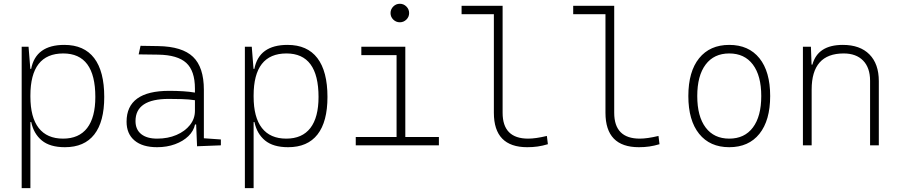

<svg xmlns="http://www.w3.org/2000/svg" viewBox="-20 -763 4728 1008"><path d="M93.8 224.6V-517.6H129.9L139.2 -401.4H143.6Q168 -527.3 317.9 -527.3Q421.4 -527.3 474.4 -458Q527.3 -388.7 527.3 -253.9Q527.3 -124 475.1 -57.1Q422.9 9.8 320.8 9.8Q242.2 9.8 199.5 -25.6Q156.7 -61 144 -122.1H139.6V224.6ZM139.6 -255.9Q139.6 -147 183.1 -91.1Q226.6 -35.2 311 -35.2Q394.5 -35.2 437.5 -90.8Q480.5 -146.5 480.5 -253.9Q480.5 -482.4 312 -482.4Q139.6 -482.4 139.6 -261.2Z M1014.6 4.9 1009.8 -109.4H1003.9Q996.6 -75.2 969 -48.3Q941.4 -21.5 898.9 -5.9Q856.4 9.8 804.7 9.8Q728 9.8 686.3 -25.4Q644.5 -60.5 644.5 -124Q644.5 -286.1 868.2 -286.1Q906.2 -286.1 941.2 -283.9Q976.1 -281.7 1003.4 -276.9V-297.9Q1003.4 -391.1 957.8 -432.9Q912.1 -474.6 810.5 -476.1L708 -477.5L717.8 -522.5L810.5 -521Q936.5 -519 993.4 -464.6Q1050.3 -410.2 1050.3 -291.5V-37.1L1139.6 -30.8V0ZM1003.4 -236.8Q972.7 -241.7 935.8 -242.7Q898.9 -243.7 865.7 -243.7Q691.4 -243.7 691.4 -127.4Q691.4 -83 721.2 -59.1Q751 -35.2 804.7 -35.2Q861.3 -35.2 906.2 -54.4Q951.2 -73.7 977.3 -106.7Q1003.4 -139.6 1003.4 -181.2Z M1265.6 224.6V-517.6H1301.8L1311 -401.4H1315.4Q1339.8 -527.3 1489.7 -527.3Q1593.3 -527.3 1646.2 -458Q1699.2 -388.7 1699.2 -253.9Q1699.2 -124 1647 -57.1Q1594.7 9.8 1492.7 9.8Q1414.1 9.8 1371.3 -25.6Q1328.6 -61 1315.9 -122.1H1311.5V224.6ZM1311.5 -255.9Q1311.5 -147 1355 -91.1Q1398.4 -35.2 1482.9 -35.2Q1566.4 -35.2 1609.4 -90.8Q1652.3 -146.5 1652.3 -253.9Q1652.3 -482.4 1483.9 -482.4Q1311.5 -482.4 1311.5 -261.2Z M1847.7 0V-43.9H2062V-473.6H1877V-517.6H2107.9V-43.9H2284.2V0ZM2079.1 -646Q2059.1 -646 2044.7 -660.2Q2030.3 -674.3 2030.3 -694.3Q2030.3 -714.4 2044.7 -728.8Q2059.1 -743.2 2079.1 -743.2Q2099.1 -743.2 2113.5 -728.8Q2127.9 -714.4 2127.9 -694.3Q2127.9 -674.3 2113.5 -660.2Q2099.1 -646 2079.1 -646Z M2748 9.8Q2572.8 9.8 2572.8 -170.9V-688.5H2403.3V-732.4H2618.7V-170.9Q2618.7 -35.2 2752.9 -35.2Q2792.5 -35.2 2851.1 -49.3L2856.4 -5.9Q2828.6 2.4 2803 6.1Q2777.3 9.8 2748 9.8Z M3334 9.8Q3158.7 9.8 3158.7 -170.9V-688.5H2989.3V-732.4H3204.6V-170.9Q3204.6 -35.2 3338.9 -35.2Q3378.4 -35.2 3437 -49.3L3442.4 -5.9Q3414.6 2.4 3388.9 6.1Q3363.3 9.8 3334 9.8Z M3808.6 9.8Q3707 9.8 3650.4 -60.5Q3593.8 -130.9 3593.8 -258.8Q3593.8 -387.2 3650.4 -457.3Q3707 -527.3 3808.6 -527.3Q3910.6 -527.3 3967 -457.3Q4023.4 -387.2 4023.4 -258.8Q4023.4 -130.9 3967 -60.5Q3910.6 9.8 3808.6 9.8ZM3808.6 -35.2Q3888.7 -35.2 3932.6 -93.5Q3976.6 -151.9 3976.6 -258.8Q3976.6 -365.7 3932.6 -424.1Q3888.7 -482.4 3808.6 -482.4Q3728.5 -482.4 3684.6 -424.1Q3640.6 -365.7 3640.6 -258.8Q3640.6 -151.9 3684.6 -93.5Q3728.5 -35.2 3808.6 -35.2Z M4547.9 0V-338.9Q4547.9 -407.7 4511.2 -445.1Q4474.6 -482.4 4409.2 -482.4Q4241.2 -482.4 4241.2 -293V0H4195.3V-517.6H4237.3L4240.7 -423.8H4245.1Q4273.4 -527.3 4404.8 -527.3Q4495.1 -527.3 4544.4 -477.5Q4593.8 -427.7 4593.8 -336.9V0Z"/></svg>

Font: Cascadia Code ExtraLight
Style: Regular
Weight: 200
Monospace: yes
Designer: Aaron Bell
Foundry: Saja Typeworks
Version: Version 2407.024; ttfautohint (v1.8.4)